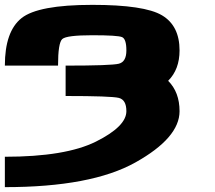

<svg xmlns="http://www.w3.org/2000/svg" viewBox="-20 -645 884 790"><path d="M250 -375Q437.5 -375 468.8 -382.8Q500 -390.6 500 -437.5Q500 -484.4 482.4 -492.2Q464.8 -500 359.4 -500Q253.9 -500 236.3 -484.4Q218.8 -468.8 218.8 -375H0Q0 -515.6 68.4 -570.3Q136.7 -625 360.1 -625Q574.2 -625 646.5 -582Q718.8 -539.1 718.8 -437.5Q718.8 -359.4 671.9 -312.5Q718.8 -265.6 718.8 -187.5Q718.8 -78.1 537.1 23.4Q355.5 125 0 125V0Q250 0 375 -62.5Q500 -125 500 -187.5Q500 -234.4 468.8 -242.2Q437.5 -250 250 -250Z"/></svg>

Font: CraftyPE
Style: Regular
Weight: 400
Designer: Erek Butcher
Foundry: Haunted Coop
Version: Version 0.018;April 4, 2024;FontCreator 15.0.0.2962 64-bit